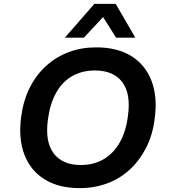

<svg xmlns="http://www.w3.org/2000/svg" viewBox="-20 -959 873 989"><path d="M391 10Q283 10 210 -35Q137 -80 105.5 -163Q74 -246 89 -357Q100 -441 133 -507Q166 -573 217.5 -619.5Q269 -666 334 -690.5Q399 -715 475 -715Q584 -715 656 -670.5Q728 -626 760 -543.5Q792 -461 777 -350Q767 -265 733 -198.5Q699 -132 648.5 -85.5Q598 -39 532.5 -14.5Q467 10 391 10ZM396 -109Q463 -109 514 -139Q565 -169 597 -225.5Q629 -282 639 -362Q655 -477 609.5 -536.5Q564 -596 469 -596Q403 -596 352 -567Q301 -538 269.5 -482Q238 -426 227 -345Q211 -229 256.5 -169Q302 -109 396 -109ZM314 -765 466 -939H576L677 -765H578L511 -871L412 -765Z"/></svg>

Font: Nunito Sans 7pt
Style: Bold Italic
Weight: 700
Italic angle: -9°
Version: Version 3.101;gftools[0.9.27]